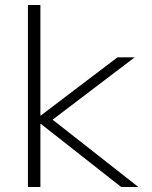

<svg xmlns="http://www.w3.org/2000/svg" viewBox="-20 -750 609 770"><path d="M92 0V-730H142V-287H144L451 -520H520L191 -270L535 0H466L144 -253H142V0Z"/></svg>

Font: M PLUS 1 Light
Style: Regular
Weight: 300
Designer: Coji Morishita
Foundry: UNDERFOREST DESIGN
Version: Version 1.001